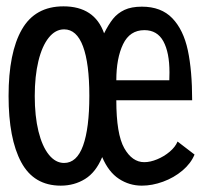

<svg xmlns="http://www.w3.org/2000/svg" viewBox="-20 -577 640 605"><path d="M7 -274.5Q7 -411 48.8 -484Q90.5 -557 180 -557Q278 -557 308 -472Q322 -500 336.2 -517.8Q350.5 -535.5 372.2 -545.8Q394 -556 427 -556Q488 -556 523 -519.5Q558 -483 571.8 -418.8Q585.5 -354.5 585.5 -261H346.5Q346.5 -154.5 371.5 -110.2Q396.5 -66 434.5 -66Q453.5 -66 475.2 -75Q497 -84 514.8 -99Q532.5 -114 539.5 -131L593 -90Q581.5 -62 554.8 -39.5Q528 -17 493.8 -4.5Q459.5 8 427 8Q387.5 8 354.8 -13.5Q322 -35 302 -82Q282 -34 248 -13Q214 8 171.5 8Q86.5 8 46.8 -66Q7 -140 7 -274.5ZM261.5 -275Q261.5 -377.5 241.5 -431Q221.5 -484.5 182 -484.5Q154.5 -484.5 133.5 -458.2Q112.5 -432 101 -384.5Q89.5 -337 89.5 -274.5Q89.5 -211 101.2 -163.2Q113 -115.5 134 -89.5Q155 -63.5 182 -63.5Q222 -63.5 241.8 -118.2Q261.5 -173 261.5 -275ZM514 -349Q514 -411.5 494.8 -446.8Q475.5 -482 435 -482Q389 -482 367.8 -437.8Q346.5 -393.5 346.5 -324H513.5Q514 -332.5 514 -349Z"/></svg>

Font: JuliaMono
Style: Regular
Weight: 400
Monospace: yes
Designer: cormullion
Foundry: corm
Version: Version 0.055; ttfautohint (v1.8.4)